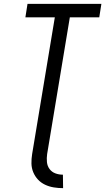

<svg xmlns="http://www.w3.org/2000/svg" viewBox="-20 -755 547 998"><path d="M308 223Q283 223 259 219Q235 215 214 205Q193 195 177.5 178.5Q162 162 153 140.5Q144 119 143.5 95Q143 71 147 46L265 -665H112L123 -735H507L496 -665H343L225 46Q222 67 224 87.5Q226 108 237.5 123.5Q249 139 267.5 146Q286 153 307 153Z"/></svg>

Font: Iosevka Term Curly
Style: Italic
Weight: 400
Italic angle: -9°
Designer: Belleve Invis
Foundry: Belleve Invis
Version: Version 32.3.0